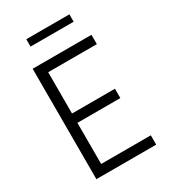

<svg xmlns="http://www.w3.org/2000/svg" viewBox="-201 -920 892 1015"><g transform="rotate(-30 245.0 -413.0)"><path d="M445 0H80V-674H439V-617H142V-365H404V-308H142V-57H445ZM392 -781H129V-826H392Z"/></g></svg>

Font: Hind Guntur Light
Style: Regular
Weight: 300
Designer: Manushi Parikh, Hitesh Malaviya
Foundry: Indian Type Foundry
Version: Version 1.002;PS 1.0;hotconv 1.0.86;makeotf.lib2.5.63406; tt